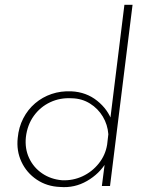

<svg xmlns="http://www.w3.org/2000/svg" viewBox="-20 -776 596 801"><path d="M231 4Q176 2 133.5 -26.5Q91 -55 69.5 -101Q48 -147 54 -201Q58 -245 77 -282Q96 -319 126.5 -345Q157 -371 195.5 -384Q234 -397 278 -395Q340 -392 385.5 -355.5Q431 -319 448 -268L437 -255L499 -756H533L439 0H405L420 -117L424 -100Q395 -51 343 -21Q291 9 231 4ZM239 -24Q284 -22 324 -40.5Q364 -59 392 -94Q420 -129 427 -173L432 -216Q429 -256 409 -289.5Q389 -323 355.5 -344Q322 -365 280 -366Q231 -369 189.5 -349.5Q148 -330 121 -292.5Q94 -255 88 -204Q83 -156 101.5 -116.5Q120 -77 156 -52.5Q192 -28 239 -24Z"/></svg>

Font: Josefin Sans ExtraLight
Style: Italic
Weight: 250
Italic angle: -7°
Designer: Santiago Orozco
Foundry: Typemade
Version: Version 2.000